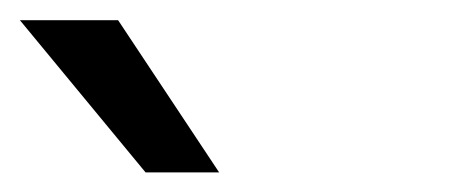

<svg xmlns="http://www.w3.org/2000/svg" viewBox="-428 -774 465 191"><path d="M-408.2 -753.9H-310.5L-210 -602.5H-283.2Z"/></svg>

Font: GenEi M Gothic v2 Regular
Style: Regular
Weight: 400
Version: Version 2.0